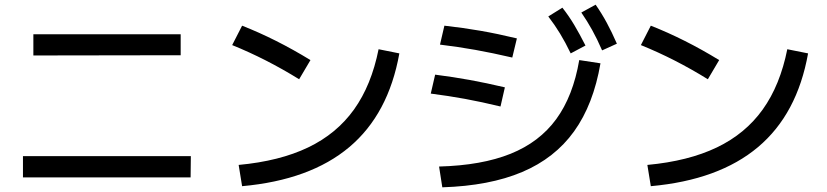

<svg xmlns="http://www.w3.org/2000/svg" viewBox="-20 -802 3497 812"><path d="M77.1 -141.6H787.1L786.1 -51.8H77.1ZM121.1 -657.2H744.1V-568.4L121.1 -567.4Z M1581.1 -593.8 1668.9 -576.2Q1623 -319.3 1457.3 -179.9Q1291.5 -40.5 1003.9 -14.6L989.3 -104.5Q1162.6 -120.6 1283.2 -178.5Q1403.8 -236.3 1477.3 -339.1Q1550.8 -441.9 1581.1 -593.8ZM961.9 -611.3 1003.9 -693.4Q1147 -637.2 1293 -547.9L1245.1 -466.8Q1106.4 -552.7 961.9 -611.3Z M2429.7 -547.9 2519.5 -534.2Q2489.7 -360.4 2408 -246.6Q2326.2 -132.8 2188.2 -74.5Q2050.3 -16.1 1850.6 -9.8L1836.9 -97.7Q2017.1 -102.5 2139.2 -151.6Q2261.2 -200.7 2332.5 -298.3Q2403.8 -396 2429.7 -547.9ZM1801.8 -406.2 1820.3 -486.3Q1896.5 -476.6 1966.3 -463.9Q2036.1 -451.2 2115.2 -432.6L2096.7 -351.6Q2016.1 -371.1 1946.8 -383.8Q1877.4 -396.5 1801.8 -406.2ZM1840.8 -613.3 1859.4 -693.4Q1939 -684.6 2011.7 -671.9Q2084.5 -659.2 2166 -639.6L2146.5 -558.6Q2062.5 -578.1 1990.2 -591.1Q1918 -604 1840.8 -613.3ZM2298.8 -732.4 2358.4 -769.5Q2385.7 -734.9 2408.7 -696.3Q2431.6 -657.7 2456.1 -609.4L2393.6 -576.2Q2371.1 -623 2348.6 -659.9Q2326.2 -696.8 2298.8 -732.4ZM2438.5 -749 2499 -782.2Q2524.9 -745.1 2546.1 -705.8Q2567.4 -666.5 2588.9 -617.2L2526.4 -588.9Q2505.4 -637.2 2484.4 -675Q2463.4 -712.9 2438.5 -749Z M3309.6 -593.8 3397.5 -576.2Q3351.6 -319.3 3185.8 -179.9Q3020 -40.5 2732.4 -14.6L2717.8 -104.5Q2891.1 -120.6 3011.7 -178.5Q3132.3 -236.3 3205.8 -339.1Q3279.3 -441.9 3309.6 -593.8ZM2690.4 -611.3 2732.4 -693.4Q2875.5 -637.2 3021.5 -547.9L2973.6 -466.8Q2835 -552.7 2690.4 -611.3Z"/></svg>

Font: Pretendard GOV Medium
Style: Regular
Weight: 500
Designer: Base glyphs from Inter by Rasmus Andersson; Hangeul glyphs from Noto Sans CJK(Source Han Sans) by Jang Soo-young and Kan
Foundry: Kil Hyung-jin
Version: Version 1.309